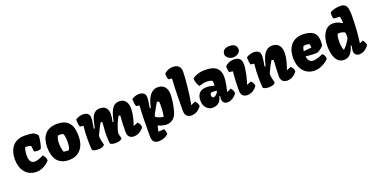

<svg xmlns="http://www.w3.org/2000/svg" viewBox="-25 -1773 5785 2960"><g transform="rotate(-20 2867.5 -293.0)"><path d="M281.7 9.8C398.9 9.8 480 -74.7 501 -99.1C496.1 -147.9 478.5 -172.4 455.6 -195.3C406.2 -173.8 360.4 -148.4 311.5 -148.4C229.5 -148.4 222.2 -226.1 222.2 -276.9C222.2 -324.2 230 -376.5 245.1 -408.2C248 -408.7 252.4 -409.2 257.8 -409.2C282.7 -409.2 328.6 -402.8 339.4 -390.6L349.6 -300.3C360.4 -293.9 383.3 -290.5 405.8 -290.5C426.3 -290.5 446.8 -293 458 -298.8C479 -322.3 503.4 -455.1 503.4 -507.8C483.4 -534.7 469.7 -542.5 439 -564C386.7 -574.7 329.1 -578.6 293.9 -578.6C109.4 -578.6 29.8 -446.8 29.8 -283.7C29.8 -121.6 116.2 9.8 281.7 9.8Z M814 9.8C991.7 9.8 1077.6 -119.1 1077.6 -283.7C1077.6 -457 1026.9 -578.6 824.2 -578.6C641.6 -578.6 560.5 -460 562 -283.7C563.5 -122.6 626.5 9.8 814 9.8ZM772.5 -146C762.2 -182.6 753.4 -234.4 753.4 -284.2C753.4 -328.1 760.3 -370.6 777.8 -400.9C784.2 -404.8 800.3 -406.7 817.4 -406.2C838.9 -405.8 861.3 -401.9 868.7 -393.6C880.9 -367.7 887.2 -318.8 887.2 -269.5C887.2 -217.3 879.9 -164.1 864.3 -137.2C860.8 -134.8 848.6 -133.3 834 -133.3C810.5 -133.3 780.8 -137.2 772.5 -146Z M1197.8 -16.6C1197.8 -16.6 1213.4 9.8 1294.9 9.8C1350.6 9.8 1387.2 -8.3 1398.4 -29.3C1384.3 -76.7 1373 -139.2 1373 -171.9C1373 -176.8 1373.5 -181.6 1374 -185.1C1388.2 -219.7 1459 -362.3 1471.2 -371.6C1481.9 -371.1 1488.8 -368.7 1494.1 -364.3C1494.1 -305.2 1482.4 -237.8 1482.4 -169.9C1482.4 -72.3 1490.7 -16.6 1490.7 -16.6C1490.7 -16.6 1501.5 9.8 1583 9.8C1638.7 9.8 1675.3 -8.3 1686.5 -29.3C1677.7 -58.6 1669.9 -93.8 1665.5 -124C1675.3 -184.6 1734.9 -341.3 1766.1 -371.6C1776.9 -371.1 1783.7 -368.7 1789.1 -364.3C1781.7 -286.1 1778.3 -184.6 1778.3 -100.1C1778.3 -13.2 1829.1 9.8 1883.3 9.8C1987.3 9.8 2045.4 -85.4 2045.4 -85.4C2041.5 -120.1 2027.3 -149.9 2001 -172.4L1928.7 -142.1L1927.7 -143.1C1943.4 -189.5 1982.9 -299.3 1982.9 -411.1C1982.9 -495.6 1950.2 -577.6 1844.2 -577.6C1711.9 -577.6 1685.5 -417.5 1659.2 -312.5C1658.2 -310.1 1655.8 -309.1 1653.3 -309.1C1648.4 -309.1 1642.6 -312.5 1642.6 -315.9C1653.3 -355 1660.2 -395 1660.2 -432.1C1660.2 -512.7 1627.4 -577.6 1529.3 -577.6C1387.2 -577.6 1378.9 -420.4 1352.5 -315.4C1351.6 -313 1349.1 -312 1346.7 -312C1341.8 -312 1335.9 -315.4 1335.9 -318.8C1335.9 -319.3 1336.9 -328.1 1349.6 -400.4C1354.5 -428.7 1357.9 -454.6 1357.9 -477.1C1357.9 -541 1331.5 -578.6 1249.5 -578.6C1192.4 -578.6 1141.1 -549.3 1128.9 -538.6C1128.9 -489.7 1130.9 -462.4 1145.5 -417.5L1201.7 -410.2C1189.9 -299.3 1189.5 -269.5 1189.5 -169.9C1189.5 -72.3 1197.8 -16.6 1197.8 -16.6Z M2108.9 65.4V99.1C2108.9 188 2159.2 210.9 2213.9 210.9C2317.9 210.9 2374.5 148.4 2374.5 148.4C2371.6 131.3 2367.7 87.4 2351.1 63.5L2257.8 69.8L2256.8 68.8L2276.4 -23.4C2345.2 2.9 2383.8 10.3 2413.1 10.3C2503.9 10.3 2562 -47.4 2586.4 -130.4C2612.3 -218.8 2629.4 -328.6 2629.4 -411.1C2629.4 -495.6 2590.3 -578.6 2477.5 -578.6C2375.5 -578.6 2315.9 -486.3 2287.1 -376.5C2281.2 -355 2276.4 -334.5 2271.5 -315.4C2270.5 -313 2268.1 -312 2265.6 -312C2260.7 -312 2254.9 -315.4 2254.9 -318.8C2254.9 -319.3 2255.9 -328.1 2268.6 -400.4C2273.4 -428.7 2276.9 -454.6 2276.9 -477.1C2276.9 -541 2250.5 -578.6 2168.5 -578.6C2111.3 -578.6 2063 -550.8 2050.8 -540C2050.8 -491.2 2052.7 -463.9 2067.4 -418.9L2120.6 -410.2C2109.4 -268.6 2108.9 -79.1 2108.9 65.4ZM2288.1 -161.6V-185.1C2311 -231.4 2384.3 -362.8 2394 -371.1C2408.2 -371.1 2419.4 -365.7 2426.3 -356.9C2428.2 -345.7 2428.7 -333 2428.7 -319.8C2428.7 -262.2 2426.3 -176.8 2411.1 -120.1C2398.9 -114.7 2333 -130.9 2288.1 -161.6Z M2720.2 -108.9C2717.8 -14.6 2771.5 9.8 2827.1 9.8C2931.2 9.8 2989.3 -85.4 2989.3 -85.4C2985.4 -120.1 2971.2 -149.9 2944.8 -172.4L2872.6 -142.1L2871.6 -143.1C2908.7 -313 2929.7 -582 2931.2 -666C2933.1 -750.5 2886.7 -792.5 2804.7 -792.5C2737.8 -792.5 2680.7 -757.8 2661.6 -733.9C2660.6 -698.2 2664.1 -676.8 2673.3 -638.7L2733.4 -628.4C2718.8 -411.6 2722.2 -197.3 2720.2 -108.9Z M3027.3 -156.2C3027.3 -49.3 3100.6 9.8 3168.9 9.8C3223.1 9.8 3304.7 -8.8 3325.2 -124L3339.8 -119.6C3335.4 -104.5 3333.5 -89.8 3333.5 -76.2C3333.5 -28.3 3359.4 9.8 3415.5 9.8C3495.1 9.8 3559.6 -62 3570.8 -85.4C3566.4 -127 3547.4 -155.8 3531.7 -172.4L3460.9 -142.1C3460.4 -142.1 3499 -282.7 3499 -375C3499 -550.8 3371.1 -578.6 3252.9 -578.6C3115.7 -578.6 3052.7 -520.5 3048.3 -517.1C3047.4 -510.7 3046.9 -504.4 3046.9 -498.5C3046.9 -454.1 3069.3 -410.6 3090.8 -375C3125 -385.7 3173.8 -400.9 3217.8 -400.9C3291 -400.9 3307.6 -380.4 3310.5 -375C3312.5 -366.2 3313.5 -334.5 3313.5 -316.9V-301.8C3277.8 -312 3226.6 -321.8 3185.5 -321.8C3083.5 -321.8 3027.3 -265.1 3027.3 -156.2ZM3208 -178.2C3208 -197.3 3216.3 -209 3223.6 -217.3C3230.5 -220.2 3242.7 -221.2 3257.8 -221.2C3274.9 -221.2 3294.4 -220.2 3313 -217.8L3315.9 -206.1C3310.5 -176.3 3265.6 -140.1 3241.2 -135.7C3216.3 -138.2 3208 -160.6 3208 -178.2Z M3734.9 -611.3C3793.9 -611.3 3852.5 -649.9 3852.5 -700.7C3852.5 -752.9 3822.8 -797.4 3734.9 -797.4C3647 -797.4 3617.2 -752.9 3617.2 -700.7C3617.2 -662.6 3668 -611.3 3734.9 -611.3ZM3638.2 -102.5C3638.2 -13.7 3688.5 9.8 3743.2 9.8C3847.2 9.8 3903.3 -85.4 3903.3 -85.4C3899.4 -120.1 3887.2 -146 3860.8 -168.5L3788.6 -142.1L3787.6 -143.1C3809.6 -192.9 3851.6 -369.1 3851.6 -452.1C3851.6 -536.6 3818.8 -578.6 3725.6 -578.6C3658.7 -578.6 3601.6 -543.9 3582.5 -520C3582.5 -515.1 3582 -510.7 3582 -506.3C3582 -478 3585 -454.1 3593.3 -421.4L3654.3 -411.1C3642.6 -304.2 3638.2 -190.4 3638.2 -102.5Z M3999.5 -16.6C3999.5 -16.6 4015.1 9.8 4096.7 9.8C4152.3 9.8 4189 -8.3 4200.2 -29.3C4186 -76.7 4174.8 -139.2 4174.8 -171.9C4174.8 -176.8 4175.3 -181.6 4175.8 -185.1C4189.9 -219.7 4247.6 -338.9 4272.9 -371.6C4283.2 -371.1 4293.9 -368.2 4304.2 -356.9C4299.3 -297.9 4292.5 -168 4292.5 -100.1C4292.5 -13.2 4343.3 9.8 4397.5 9.8C4501.5 9.8 4558.6 -84.5 4558.6 -84.5C4554.7 -119.1 4540.5 -148.9 4514.2 -171.4L4442.9 -142.1L4441.9 -143.1C4457.5 -189.5 4501.5 -299.3 4501.5 -411.1C4501.5 -495.6 4467.8 -578.6 4355 -578.6C4218.3 -578.6 4180.7 -420.4 4154.3 -315.4C4153.3 -313 4150.9 -312 4148.4 -312C4143.6 -312 4137.7 -315.4 4137.7 -318.8C4137.7 -319.3 4138.7 -328.1 4151.4 -400.4C4156.2 -428.7 4159.7 -454.6 4159.7 -477.1C4159.7 -541 4133.3 -578.6 4051.3 -578.6C3994.1 -578.6 3942.4 -549.3 3930.2 -538.6C3930.2 -489.7 3932.1 -462.4 3946.8 -417.5L4003.4 -410.2C3991.7 -299.3 3991.2 -269.5 3991.2 -169.9C3991.2 -72.3 3999.5 -16.6 3999.5 -16.6Z M4847.2 9.8C4964.4 9.8 5060.1 -74.7 5081.1 -99.1C5076.2 -147.9 5064.5 -166.5 5041.5 -189.5C4997.1 -170.4 4936 -147.9 4892.6 -143.6C4887.7 -143.1 4882.8 -142.6 4878.4 -142.6C4808.6 -142.6 4788.6 -201.7 4784.7 -245.6C4817.4 -240.7 4875.5 -234.4 4932.1 -234.4C4946.8 -234.4 4960.9 -234.9 4974.6 -235.8C5021 -253.4 5071.3 -297.9 5082 -315.9C5085.4 -336.9 5087.4 -358.9 5087.4 -380.9C5087.4 -439.9 5072.8 -497.6 5030.8 -531.2C4983.4 -568.4 4912.1 -578.6 4859.4 -578.6C4674.8 -578.6 4595.2 -446.8 4595.2 -283.7C4595.2 -121.6 4681.6 9.8 4847.2 9.8ZM4786.1 -329.6C4789.1 -358.4 4796.4 -382.8 4807.1 -403.8C4811 -407.7 4831.5 -411.1 4850.1 -411.6C4873 -412.1 4899.4 -406.7 4909.7 -396L4916.5 -342.3Z M5327.6 9.8C5408.2 9.8 5461.9 -45.9 5495.1 -162.6L5509.8 -158.2C5505.4 -143.1 5496.1 -89.8 5496.1 -76.2C5496.1 -28.3 5523.9 9.8 5580.1 9.8C5659.7 9.8 5724.1 -62 5735.4 -85.4C5731 -127 5711.9 -155.8 5696.3 -172.4L5639.6 -147.9L5641.6 -156.2C5660.2 -268.1 5671.4 -463.9 5671.4 -588.9C5671.4 -728 5654.8 -792.5 5550.8 -792.5C5493.7 -792.5 5425.3 -779.3 5383.8 -750C5379.4 -736.3 5377.9 -721.2 5377.9 -707C5377.9 -683.6 5382.8 -657.2 5392.6 -645L5491.7 -638.7C5500 -607.9 5504.9 -569.3 5505.9 -535.2L5498 -530.3C5448.2 -564.9 5399.9 -578.6 5352.5 -578.6C5209 -578.6 5153.8 -419.4 5153.8 -281.7C5153.8 -150.9 5189 9.8 5327.6 9.8ZM5373 -140.1C5357.4 -171.9 5349.6 -233.4 5349.6 -288.1C5349.6 -339.8 5357.4 -390.1 5371.1 -403.3C5377 -404.3 5386.2 -405.8 5398.4 -405.8C5419.4 -405.8 5458.5 -400.9 5487.8 -379.9C5489.7 -372.6 5491.7 -352.5 5491.7 -331.5C5491.7 -317.4 5490.7 -302.2 5488.8 -290.5C5459.5 -223.6 5388.7 -140.1 5373 -140.1Z"/></g></svg>

Font: Kavoon
Style: Regular
Weight: 400
Designer: Viktoriya Grabowska
Foundry: Viktoriya Grabowska
Version: Version 1.002